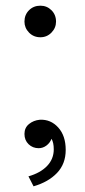

<svg xmlns="http://www.w3.org/2000/svg" viewBox="-20 -511 300 675"><path d="M98 144 80 109Q122 97 145.5 72.5Q169 48 169 14Q169 -10 161 -23Q156 -9 143.5 0.5Q131 10 116 10Q95 10 80.5 -4Q66 -18 66 -40Q66 -62 82 -75Q98 -88 120 -90Q158 -92 184.5 -63Q211 -34 211 16Q211 65 180.5 97Q150 129 98 144ZM122 -380Q98 -380 82 -396.5Q66 -413 66 -435Q66 -459 82 -475Q98 -491 122 -491Q145 -491 161 -475Q177 -459 177 -435Q177 -413 161 -396.5Q145 -380 122 -380Z"/></svg>

Font: Zen Kaku Gothic New
Style: Regular
Weight: 400
Designer: Yoshimichi Ohira
Foundry: Positype
Version: Version 1.001